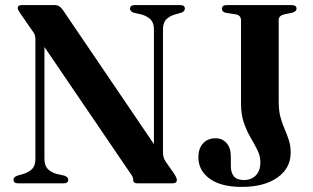

<svg xmlns="http://www.w3.org/2000/svg" viewBox="-20 -720 1228 754"><path d="M248 -14Q248 0 229.5 0H51.5Q33 0 33 -14Q33 -24.5 47.5 -30L73.5 -37.5Q96.5 -45.5 107.8 -58.2Q119 -71 119 -96.5V-564.5Q119 -576 116.5 -583.2Q114 -590.5 104 -603.5L60 -667Q49.5 -682 49.5 -688Q49.5 -700 65 -700H196.5Q213.5 -700 226.5 -681.5L584.5 -154V-603.5Q584.5 -628.5 573.2 -641.5Q562 -654.5 538.5 -662.5L505 -670Q490.5 -676 490.5 -686Q490.5 -700 509.5 -700H687.5Q706 -700 706 -686Q706 -675.5 691.5 -670L665 -662.5Q642.5 -655 631.2 -642Q620 -629 620 -603.5V-122.5Q620 -101 629.5 -87L663 -39Q670 -28 672.2 -22.8Q674.5 -17.5 674.5 -13.5Q674.5 0 657 0H519.5Q503 0 503 -14Q503 -19.5 500.8 -25.2Q498.5 -31 489.5 -43L154.5 -535.5V-96.5Q154.5 -71.5 165.8 -58.5Q177 -45.5 200 -37.5L233.5 -30Q248 -24.5 248 -14ZM1121.5 -120.5Q1121.5 -59.5 1069.5 -22.8Q1017.5 14 929.5 14Q848 14 803.5 -18.2Q759 -50.5 759 -103Q759 -136 777 -156.5Q795 -177 827 -177Q853 -177 869.8 -158Q886.5 -139 886.5 -105.5V-68Q886.5 -42.5 898.2 -27.8Q910 -13 938 -13Q966.5 -13 984.5 -31Q1002.5 -49 1002.5 -82.5Q1002.5 -107.5 991 -130.5Q979.5 -153.5 964.5 -179Q949.5 -204.5 938 -237Q926.5 -269.5 926.5 -314V-639Q926.5 -660 906.5 -663.5L867.5 -669.5Q851.5 -673 851.5 -685.5Q851.5 -700 870.5 -700H1125Q1144.5 -700 1144.5 -686Q1144.5 -675 1127.5 -670L1095.5 -663.5Q1074.5 -658 1074.5 -641.5V-320Q1074.5 -285.5 1081.5 -259.8Q1088.5 -234 1098 -212.5Q1107.5 -191 1114.5 -169.2Q1121.5 -147.5 1121.5 -120.5Z"/></svg>

Font: Fraunces 72pt S000 SemiBold
Style: Regular
Weight: 600
Version: Version 1.000; ttfautohint (v1.8.3)